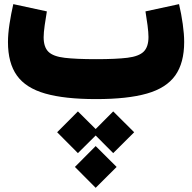

<svg xmlns="http://www.w3.org/2000/svg" viewBox="-20 -480 930 930"><path d="M847.2 -460Q858.4 -412.6 865.2 -363.8Q872.1 -314.9 872.1 -276.9Q872.1 -175.3 828.9 -114.5Q785.6 -53.7 691.9 -26.9Q598.1 0 445.3 0Q293 0 199 -26.9Q105 -53.7 61.8 -114.3Q18.6 -174.8 18.6 -276.4Q18.6 -314.9 26.1 -364.3Q33.7 -413.6 44.4 -460L207 -424.8Q201.7 -394 196.5 -357.7Q191.4 -321.3 191.4 -299.8Q191.4 -252 214.6 -229.2Q237.8 -206.5 293.2 -200Q348.6 -193.4 445.3 -193.4Q542 -193.4 597.4 -200.2Q652.8 -207 676 -230Q699.2 -252.9 699.2 -300.8Q699.2 -322.3 694.6 -357.9Q689.9 -393.6 684.6 -424.8ZM256.8 160.6 357.4 59.6 443.4 145 528.3 59.6 629.9 160.6 528.3 261.7 443.4 176.3 357.4 261.7ZM342.8 328.6 443.4 227.5 544.9 328.6 443.4 429.7Z"/></svg>

Font: Estedad-FD Black
Style: Regular
Weight: 900
Designer: Amin Abedi
Version: Version 7.3